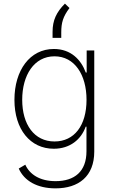

<svg xmlns="http://www.w3.org/2000/svg" viewBox="-20 -824 632 1060"><path d="M286.6 215.9C414.1 215.9 500.4 149.5 500.4 12.8V-545.5H458.5V-423.7H453.5C427.6 -494 371.8 -553.6 277.3 -553.6C145.2 -553.6 59.7 -436.4 59.7 -272.7C59.7 -109 147.7 -2.8 277 -2.8C366.5 -2.8 427.9 -54 453.1 -124.6H457.4V11C457.4 122.9 391.7 176.1 286.6 176.1C198.9 176.1 143.5 138.1 119.7 85.2L83.5 106.5C113.3 174 184.7 215.9 286.6 215.9ZM280.9 -43C169 -43 102.6 -136.7 102.6 -273.1C102.6 -408.7 168 -513.1 280.9 -513.1C392 -513.1 457.7 -410.9 457.7 -273.1C457.7 -131 390.3 -43 280.9 -43ZM270.2 -615.1H318.2V-644.9C318.2 -699.2 328.1 -732.2 363.6 -779.8L338.4 -804C291.9 -757.1 270.2 -712.7 270.2 -648.1Z"/></svg>

Font: Karasuma Gothic
Style: Thin
Weight: 200
Designer: Rasmus Andersson / Ryoko Ishizuka
Foundry: rsms
Version: Version 1.00